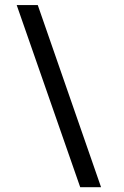

<svg xmlns="http://www.w3.org/2000/svg" viewBox="-20 -746 498 769"><path d="M301.3 3.9 46.9 -725.6H131.3L384.8 3.9Z"/></svg>

Font: Comme Medium
Style: Regular
Weight: 500
Version: Version 1.000;gftools[0.9.27]